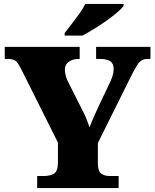

<svg xmlns="http://www.w3.org/2000/svg" viewBox="-20 -951 783 971"><path d="M168 0V-61H203Q235 -61 254 -73.5Q273 -86 273 -128V-230L88 -600Q73 -630 61 -641.5Q49 -653 17 -653H4V-714H383V-653H379Q347 -653 327.5 -638.5Q308 -624 308 -598Q308 -587 311.5 -572Q315 -557 322 -542L396 -395Q410 -368 417.5 -349Q425 -330 433 -307Q443 -334 456.5 -364.5Q470 -395 485 -427L539 -540Q550 -566 552.5 -580.5Q555 -595 555 -600Q555 -629 538 -641Q521 -653 485 -653H466V-714H741V-653H729Q710 -653 698 -646.5Q686 -640 675 -623.5Q664 -607 648 -576L475 -228V-126Q475 -85 492 -73Q509 -61 532 -61H580V0ZM307 -784Q322 -803 342 -829Q362 -855 381.5 -882Q401 -909 411 -931H605V-921Q596 -908 572.5 -888Q549 -868 518 -846Q487 -824 455 -804.5Q423 -785 397 -771H307Z"/></svg>

Font: Noto Serif Sinhala Black
Style: Regular
Weight: 900
Designer: Jelle Bosma - Monotype Design Team
Foundry: Monotype Imaging Inc.
Version: Version 2.007; ttfautohint (v1.8.4.7-5d5b)